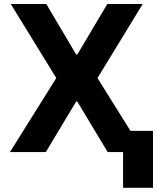

<svg xmlns="http://www.w3.org/2000/svg" viewBox="-20 -747 772 943"><path d="M256.4 -363.6 33 -727.3H207.4L354 -479.4H359.7L507.1 -727.3H680.8L458.8 -363.6L620.7 -104.4H731.5V175.4H584.5V0H508.9L359.7 -248.2H354L204.9 0H28.8Z"/></svg>

Font: Cannonade
Style: Bold
Weight: 700
Designer: Rasmus Andersson
Foundry: rsms
Version: Version 3.012;git-f93a4a705